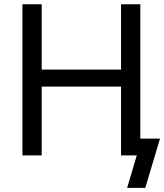

<svg xmlns="http://www.w3.org/2000/svg" viewBox="-20 -748 790 924"><path d="M87.9 0V-727.5H180.7V-413.1H562.5V-727.5H655.3V0H562.5V-331.1H180.7V0ZM591.8 156.2 638.2 0H606.4V-81.1H750L679.2 156.2Z"/></svg>

Font: Inter Variable
Style: Regular
Weight: 400
Designer: Rasmus Andersson
Foundry: rsms
Version: Version 4.001;git-9221beed3